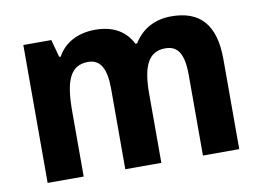

<svg xmlns="http://www.w3.org/2000/svg" viewBox="-65 -653 1021 750"><g transform="rotate(-10 445.5 -278.5)"><path d="M655 -557C590 -557 538 -529 506 -476H499C474 -526 427 -557 353 -557C283 -557 230 -527 203 -477H197L178 -547H67V0H210V-258C210 -375 231 -438 304 -438C352 -438 375 -401 375 -320V0H518V-274C518 -381 542 -438 611 -438C660 -438 683 -403 683 -320V0H827V-357C827 -495 768 -557 655 -557Z"/></g></svg>

Font: Noto Sans Georgian SemiCondensed Bold
Style: Regular
Weight: 700
Width: 4
Designer: Monotype Design Team, Akaki Razmadze
Foundry: Google LLC
Version: Version 2.005